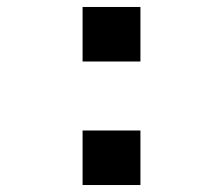

<svg xmlns="http://www.w3.org/2000/svg" viewBox="-20 -531 640 551"><path d="M217 0V-156.5H383V0ZM217 -354.5V-511H383V-354.5Z"/></svg>

Font: Chivo Mono Medium
Style: Regular
Weight: 500
Monospace: yes
Designer: Hector Gatti
Foundry: Omnibus-Type
Version: Version 1.008